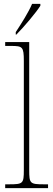

<svg xmlns="http://www.w3.org/2000/svg" viewBox="-20 -979 277 999"><path d="M62 -812V-799H65C105 -839 168 -914 190 -949V-959H147C128 -914 92 -858 62 -812ZM7 0H230V-20H209C136 -20 132 -24 132 -94V-760H7V-740H37C97 -740 104 -736 104 -662V-94C104 -24 100 -20 27 -20H7Z"/></svg>

Font: Noto Serif Armenian SemiCondensed Thin
Style: Regular
Weight: 100
Width: 4
Designer: Monotype Design Team
Foundry: Monotype Imaging Inc.
Version: Version 2.008